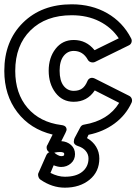

<svg xmlns="http://www.w3.org/2000/svg" viewBox="-32 -596 628 883"><path d="M-12.2 -270Q-12.2 -406.7 73.5 -491.5Q159.2 -576.2 297.9 -576.2Q389.6 -576.2 461.2 -535.2Q532.7 -494.1 570.8 -419.9Q575.7 -411.1 572.8 -401.4Q569.8 -391.6 560.1 -387.2L404.8 -311Q395.5 -307.1 386 -310.1Q376.5 -313 372.1 -320.8Q349.6 -361.8 307.1 -361.8Q278.8 -361.8 260.5 -338.4Q242.2 -314.9 242.2 -271Q242.2 -225.1 260.3 -201.7Q278.3 -178.2 307.1 -178.2Q330.1 -178.2 345 -188.5Q359.9 -198.7 370.1 -223.1Q374 -232.9 383.1 -236.6Q392.1 -240.2 403.8 -234.9L561 -155.8Q570.3 -151.4 573.7 -142.3Q577.1 -133.3 573.2 -124Q546.4 -65.9 494.6 -27.8Q442.9 10.3 375 23.9L368.2 39.1Q395 54.2 409.9 78.6Q424.8 103 424.8 132.8Q424.8 193.8 379.9 230.5Q335 267.1 266.1 267.1Q207.5 267.1 153.8 230Q147 225.1 144.3 215.3Q141.6 205.6 145 199.2L181.2 117.2Q186.5 106.9 194.8 104Q184.6 98.1 182.9 87.4Q181.2 76.7 186 70.8L210 22.9Q106.9 -2 47.4 -80.3Q-12.2 -158.7 -12.2 -270ZM38.1 -270Q38.1 -166 94.7 -99.9Q151.4 -33.7 250 -21Q267.1 -19 271.7 -10Q276.4 -1 272.5 6.8L269 15.1L250 53.2Q276.4 54.7 294.7 70.8Q313 86.9 313 112.8Q313 138.7 294.2 155.3Q275.4 171.9 249 171.9Q234.4 171.9 214.8 164.1L200.2 199.2Q234.4 216.8 266.1 216.8Q318.4 216.8 346.7 193.6Q375 170.4 375 132.8Q375 113.3 362.1 97.9Q349.1 82.5 325.2 75.2Q316.4 72.3 311.8 67.1Q307.1 62 307.4 56.2Q307.6 50.3 308.6 46.4Q309.6 42.5 311 39.1L336.9 -9.8Q342.8 -21.5 355 -22.9Q466.3 -41.5 516.1 -123L403.8 -180.2Q369.1 -127.9 307.1 -127.9Q254.9 -127.9 223.4 -169.2Q191.9 -210.4 191.9 -271Q191.9 -330.6 223.4 -371.3Q254.9 -412.1 307.1 -412.1Q365.2 -412.1 402.8 -365.2L514.2 -419.9Q480.5 -470.2 425 -498Q369.6 -525.9 297.9 -525.9Q178.7 -525.9 108.4 -456.5Q38.1 -387.2 38.1 -270ZM217.8 106Q224.1 112.3 233.6 117.2Q243.2 122.1 249 122.1Q255.9 122.1 259 120.6Q262.2 119.1 262.7 117.7Q263.2 116.2 263.2 112.8Q263.2 109.9 262.7 108.4Q262.2 106.9 257.6 105Q252.9 103 244.1 103Q232.4 103 217.8 106Z"/></svg>

Font: Trueno ExtraBold Outline
Style: Regular
Weight: 800
Width: 6
Designer: Julieta Ulanovsky
Foundry: Julieta Ulanovsky
Version: Version 3.001b | FøM Fix